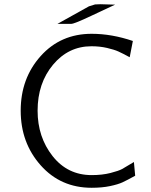

<svg xmlns="http://www.w3.org/2000/svg" viewBox="-20 -871 714 909"><path d="M252 -758 401 -841 430 -850Q434 -850 442.5 -850.5Q451 -851 455 -851L525 -849L414 -797Q332 -758 317 -758ZM78 -347Q78 -500 172.5 -605.5Q267 -711 414 -711Q509 -711 609 -677L594 -600Q559 -619 540 -627.5Q521 -636 487 -644Q453 -652 413 -652Q304 -652 231 -564.5Q158 -477 158 -347Q158 -222 229 -132Q300 -42 414 -42Q464 -42 503 -52Q542 -62 558.5 -71Q575 -80 614 -104L620 -39Q582 -18 560.5 -8Q539 2 501 10Q463 18 414 18Q267 18 172.5 -88.5Q78 -195 78 -347Z"/></svg>

Font: Coval
Style: ExtraLight
Weight: 250
Foundry: Context Ltd
Version: Version 001.000